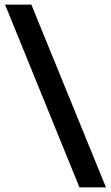

<svg xmlns="http://www.w3.org/2000/svg" viewBox="-20 -693 483 836"><path d="M441.5 123H326L2 -673H116.5Z"/></svg>

Font: Anek Latin Medium SemiBold
Style: Regular
Weight: 600
Version: Version 1.003